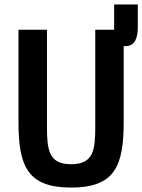

<svg xmlns="http://www.w3.org/2000/svg" viewBox="-20 -832 640 864"><path d="M63.2 -698.2V-283.7C63.2 -87.4 101.2 12.1 300.1 12.1C498.6 12.1 536.6 -87.4 536.6 -283.7V-624.3H543.7C588.8 -624.3 600.1 -663.7 600.1 -709.2V-811.8H493.6V-698.2H408.7V-263.8C408.7 -159.4 402.3 -93 300.1 -93C197.8 -93 191.4 -159.4 191.4 -263.8V-698.2Z"/></svg>

Font: Margiela Mono SemiBold
Style: Regular
Weight: 600
Designer: Mike Abbink, Paul van der Laan, Pieter van Rosmalen
Foundry: Bold Monday
Version: Version 2.003 2021